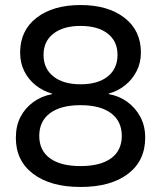

<svg xmlns="http://www.w3.org/2000/svg" viewBox="-20 -734 640 763"><path d="M300 9Q181 9 112 -43Q43 -95 43 -186Q43 -234 61.5 -269.5Q80 -305 112.5 -328.5Q145 -352 187 -360V-362Q151 -372 122 -395Q93 -418 76.5 -451Q60 -484 60 -525Q60 -613 125.5 -663.5Q191 -714 300 -714Q409 -714 474.5 -663.5Q540 -613 540 -525Q540 -485 523 -451.5Q506 -418 477 -395Q448 -372 412 -362V-360Q453 -353 485.5 -329.5Q518 -306 537.5 -270Q557 -234 557 -187Q557 -95 488.5 -43Q420 9 300 9ZM300 -74Q379 -74 421.5 -105Q464 -136 464 -194Q464 -252 421.5 -284Q379 -316 300 -316Q221 -316 178.5 -284Q136 -252 136 -194Q136 -136 178.5 -105Q221 -74 300 -74ZM300 -399Q369 -399 408 -430Q447 -461 447 -516Q447 -570 408 -600.5Q369 -631 300 -631Q232 -631 192.5 -600.5Q153 -570 153 -516Q153 -461 192.5 -430Q232 -399 300 -399Z"/></svg>

Font: Nunito Sans 12pt ExtraLight 7pt Medium
Style: Regular
Weight: 500
Version: Version 3.101;gftools[0.9.27]